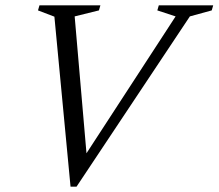

<svg xmlns="http://www.w3.org/2000/svg" viewBox="-20 -690 820 720"><path d="M184 -627.5 122.5 -651 128 -670H356.5L351 -651L260 -628.5L308 -72.5H276.5L638.5 -628.5L570 -651L575.5 -670H779.5L774 -651L692 -628.5L267 10H244.5Z"/></svg>

Font: Newsreader 18pt
Style: Italic
Weight: 400
Italic angle: -17°
Version: Version 1.003